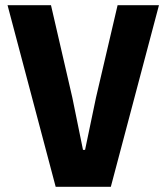

<svg xmlns="http://www.w3.org/2000/svg" viewBox="-20 -718 640 738"><path d="M194 0 9 -698H176L258 -343L299 -142H307L349 -343L432 -698H591L406 0Z"/></svg>

Font: Lilex Nerd Font
Style: Bold
Weight: 700
Designer: Mike Abbink, Paul van der Laan, Pieter van Rosmalen, Mikhael Khrustik
Foundry: Mikhael Khrustik
Version: Version 2.400; ttfautohint (v1.8.4.7-5d5b);Nerd Fonts 3.3.0